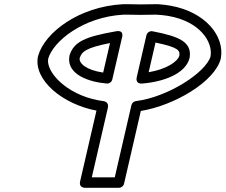

<svg xmlns="http://www.w3.org/2000/svg" viewBox="-20 -872 1077 917"><path d="M516.3 -492.4 562.7 -692.4C562.7 -692.4 575.9 -730 534 -722.6C389.2 -697 333 -673.9 312.4 -608.2C312.2 -607.5 312 -606.5 311.9 -605.9C311.2 -602.6 310.7 -599.3 310.4 -596C303.3 -516.1 402.9 -480.4 489.9 -473.1C502.3 -472.1 513.7 -480.8 516.3 -492.4ZM472.7 -525.4C390.4 -537.4 356.3 -570.5 360.6 -594.5C370.6 -625.1 388.8 -643.2 505.4 -666.4ZM726.3 -852 650.7 -851 584.2 -852.1 576.9 -852.1 567.2 -851.9C357.5 -840.7 193.5 -717.1 161.9 -604.7C161.2 -602 161.6 -603.5 161.3 -602.5C138.4 -489.9 279.6 -373.9 440.7 -343.7L362.6 -5.6C356 23 380.9 25 387 25H548C558.8 25 569.7 17.2 572.4 5.6L652.6 -342C815.4 -368.9 1006.3 -482.9 1034.3 -591.3C1034.9 -594.1 1034.6 -592.5 1034.8 -593.6C1053.9 -699.9 960.7 -815.2 794 -844.9C776.9 -847.9 757.2 -850.4 737.5 -851.7C736.1 -851.8 733.8 -852.1 733.2 -852.1L726.3 -852ZM726.2 -802C745.8 -800.9 766.3 -798.9 782.1 -796.2C935.2 -770.2 997.3 -671.7 985.7 -603.1C965.3 -528.2 785.4 -408.7 629 -389.1C618.7 -387.8 610.1 -379.9 607.7 -369.9L528.1 -25H418.4L495.5 -358.6C497.8 -368.9 495.1 -386.5 474.2 -389.1C465.7 -390.1 457.4 -391.4 449.1 -393C296.1 -421.7 198.4 -529 210.2 -591.9C234.3 -674.7 376.8 -791.2 569 -801.9L577.6 -802.1L583.9 -802.1L650.7 -801L718.4 -801.9C726.8 -801.6 721.9 -802.1 725 -802C725.4 -802 726 -802 726.3 -802ZM885.8 -597.1C897 -671.8 835.5 -698.2 708.5 -722.6C695.2 -725.2 682.3 -716 679.4 -703.7L633.2 -503.7C632.8 -501.8 624.2 -470.4 659.5 -473.1C758.5 -480.8 866.4 -518.9 885.3 -594.7C885.5 -595.4 885.7 -596.5 885.8 -597.1ZM836.5 -605.7C828.3 -576.8 772.4 -540.6 690 -527.1L722.7 -668.8C836.2 -645 839.7 -630.2 836.5 -605.7Z"/></svg>

Font: Stormning Aesir
Style: Bold
Weight: 400
Designer: Robert Jablonski, Mew Too
Foundry: Cannot Into Space Fonts
Version: Version 0.90